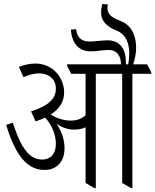

<svg xmlns="http://www.w3.org/2000/svg" viewBox="-20 -950 789 976"><path d="M207 -86C267 -86 308 -128 308 -195C308 -239 295 -280 268 -320C295 -302 325 -291 357 -291C378 -291 399 -295 415 -303V-20L459 6H467V-575H601V-20L646 6H653V-575H749V-582L728 -623H657C666 -651 672 -680 672 -707C672 -759 654 -819 596 -842C556 -858 526 -872 526 -910C526 -915 527 -921 529 -927L500 -930C496 -915 494 -901 494 -885C494 -837 532 -811 574 -794C620 -775 637 -729 637 -680C637 -662 635 -642 632 -623H620C620 -626 620 -630 620 -634C620 -706 585 -745 528 -745C496 -745 468 -739 434 -739C395 -739 371 -759 367 -802L340 -799C346 -729 380 -689 441 -689C475 -689 499 -696 533 -696C571 -696 595 -670 595 -623H321V-615L342 -575H415V-364C396 -347 372 -337 340 -337C303 -337 267 -349 238 -368C285 -398 306 -436 306 -480C306 -520 290 -556 266 -582C240 -610 202 -627 161 -627C131 -627 104 -621 76 -610L99 -558C128 -570 155 -577 178 -577C230 -577 264 -547 264 -499C264 -449 227 -412 138 -384L161 -333C179 -339 195 -345 210 -352C242 -316 264 -269 264 -218C264 -171 240 -139 194 -139C123 -139 83 -211 45 -326L11 -315C51 -188 103 -86 207 -86Z"/></svg>

Font: Noto Serif Devanagari ExtraCondensed Light
Style: Regular
Weight: 300
Width: 2
Designer: Universal Thirst, Indian Type Foundry and the Monotype Design Team
Foundry: Monotype Imaging Inc.
Version: Version 2.004